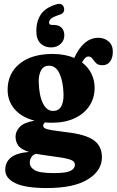

<svg xmlns="http://www.w3.org/2000/svg" viewBox="-20 -724 590 970"><path d="M316.5 -56Q411 -45.5 453 -16Q495 13.5 495 70.5Q495 138 424.2 182Q353.5 226 216.5 226Q107.5 226 57 201.2Q6.5 176.5 6.5 134.5Q6.5 96.5 33.5 73Q60.5 49.5 126 43.5Q85 30 71.8 10.8Q58.5 -8.5 58.5 -34Q58.5 -59.5 79.2 -82.2Q100 -105 154.5 -114.5Q88.5 -131.5 53.5 -172.8Q18.5 -214 18.5 -270Q18.5 -352.5 79 -402Q139.5 -451.5 246.5 -451.5Q278 -451.5 305.2 -446.2Q332.5 -441 355 -431Q401.5 -533 477 -533Q507 -533 528.5 -514.8Q550 -496.5 550 -463Q550 -432 536.2 -413.2Q522.5 -394.5 497.5 -394.5Q475.5 -394.5 465 -405.5Q454.5 -416.5 447 -427.5Q439.5 -438.5 426.5 -438.5Q410 -438.5 394.5 -408.5Q426 -384.5 442 -351.5Q458 -318.5 458 -281Q458 -228 431 -188Q404 -148 355.8 -126Q307.5 -104 243.5 -104Q225 -104 207.5 -105.5Q198 -97 198 -89.5Q198 -80.5 207.5 -75.5Q217 -70.5 242.8 -66.2Q268.5 -62 316.5 -56ZM228 -392Q200.5 -392 187.8 -369.2Q175 -346.5 175.5 -311Q177.5 -240.5 196.8 -202Q216 -163.5 248 -163.5Q302.5 -163.5 301 -249.5Q299 -312.5 280.8 -352.2Q262.5 -392 228 -392ZM130.5 97Q130.5 121 155.5 135.8Q180.5 150.5 252.5 150.5Q314 150.5 336.2 139.2Q358.5 128 358.5 108Q358.5 89 329.2 80.5Q300 72 223 62.5Q188.5 58 162.5 53Q147.5 56.5 139 69.5Q130.5 82.5 130.5 97ZM251 -598Q277.5 -598 291.2 -583.8Q305 -569.5 305 -545.5Q305 -518.5 285.5 -501.5Q266 -484.5 238 -484.5Q205 -484.5 184.2 -505.2Q163.5 -526 163.5 -567Q163.5 -616.5 186.2 -651Q209 -685.5 266 -702.5Q282 -707 291.5 -701.2Q301 -695.5 303.5 -683Q308.5 -658 280.5 -649.5Q247.5 -638.5 237.8 -629.5Q228 -620.5 228 -610Q228 -598 242.5 -598Z"/></svg>

Font: Fraunces 144pt SuperSoft
Style: Bold
Weight: 700
Version: Version 1.000;[b76b70a41]